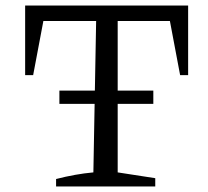

<svg xmlns="http://www.w3.org/2000/svg" viewBox="-20 -675 752 695"><path d="M661 -655V-403H632L595 -599H406V-51L542 -30V0H183V-27Q218 -36 251.5 -42Q285 -48 318 -51L328 -599H137L100 -403H71V-655ZM195 -347H535V-299H195Z"/></svg>

Font: Piazzolla Thin
Style: Regular
Weight: 400
Version: Version 2.001